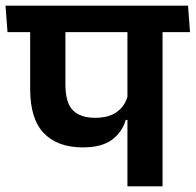

<svg xmlns="http://www.w3.org/2000/svg" viewBox="-42 -658 692 678"><path d="M532 -577H408V0H532ZM369.5 -544.5H629L622 -638H362.5ZM-15.5 -544.5H613.5L606.5 -638H-22.5ZM250.5 -137.5Q316.5 -137.5 353 -164.2Q389.5 -191 402 -234.5H416L409.5 -322Q401 -285.5 372.2 -263.8Q343.5 -242 293.5 -242Q242.5 -242 215.8 -268.2Q189 -294.5 189 -360V-577H64.5V-344.5Q64.5 -237.5 113 -187.5Q161.5 -137.5 250.5 -137.5Z"/></svg>

Font: Anek Devanagari Medium SemiBold
Style: Regular
Weight: 600
Version: Version 1.003